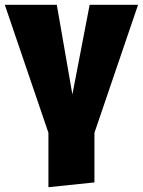

<svg xmlns="http://www.w3.org/2000/svg" viewBox="-35 -554 596 801"><path d="M359 0V207L167 227V0L-15 -534H202L267 -160L339 -534H541Z"/></svg>

Font: FiraGO Heavy
Style: Regular
Weight: 900
Designer: bBox Type
Foundry: bBox Type GmbH
Version: Version 1.001